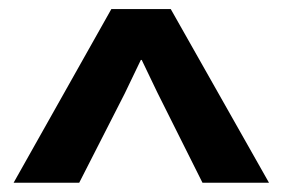

<svg xmlns="http://www.w3.org/2000/svg" viewBox="-20 -886 617 420"><path d="M9.8 -486.3 223.6 -866.2H353.5L568.4 -486.3H422.9L324.2 -683.6L290 -754.9H288.1L252.9 -681.6L153.3 -486.3Z"/></svg>

Font: Gothic A1 ExtraBold
Style: Regular
Weight: 800
Designer: HanYang I&C Co.,Ltd.
Foundry: HanYang I&C Co.,Ltd.
Version: Version 2.50